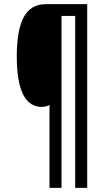

<svg xmlns="http://www.w3.org/2000/svg" viewBox="-20 -780 524 927"><path d="M401 127H343V-703H277V127H219V-273Q203 -264 181 -264Q61 -264 61 -509Q61 -634 94.5 -697Q128 -760 202 -760H401Z"/></svg>

Font: Noto Sans Lao ExtraCondensed
Style: Regular
Weight: 400
Width: 2
Designer: Monotype Design Team
Foundry: Monotype Imaging Inc.
Version: Version 2.003; ttfautohint (v1.8.4.7-5d5b)